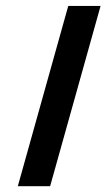

<svg xmlns="http://www.w3.org/2000/svg" viewBox="-20 -643 367 663"><path d="M215.7 -622.5H327.3L153.1 0H41.5Z"/></svg>

Font: Playfair Micro SmCond SmLight
Style: Italic
Weight: 360
Width: 4
Italic angle: -15.6°
Designer: Claus Eggers Sørensen
Foundry: Claus Eggers Sørensen
Version: Version 2.203;Glyphs 3.3 (3326)